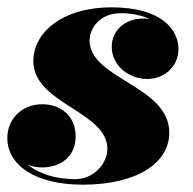

<svg xmlns="http://www.w3.org/2000/svg" viewBox="-20 -494 527 524"><path d="M442 -132C442 -260 224.5 -278.5 224.5 -383.5C224.5 -417 253 -458 309 -458C340 -458 366.5 -452 388 -442.5C383 -443 377.5 -443.5 372 -443.5C319.5 -443.5 285 -409.5 285 -366.5C285 -314 332.5 -278.5 382 -278.5C425.5 -278.5 467 -309.5 467 -360.5C467 -412.5 422 -474 284 -474C151 -474 71 -406 71 -327C71 -211 273 -190 273 -88C273 -47 235.5 -5 185 -5C134 -5 87 -19 56 -44.5C68 -39.5 81 -37 94.5 -37C144.5 -37 186.5 -66 186.5 -121.5C186.5 -176 147.5 -209.5 95 -209.5C38.5 -209.5 0 -168 0 -117.5C0 -43 76.5 10 205.5 10C352 10 442 -48 442 -132Z"/></svg>

Font: Bodoni* 16pt Fatface
Style: Italic
Weight: 900
Italic angle: -13°
Version: Version 2.3